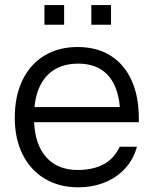

<svg xmlns="http://www.w3.org/2000/svg" viewBox="-20 -746 624 780"><path d="M160.5 -725.5H240.5V-645.5H160.5ZM351 -725.5H431V-645.5H351ZM118.5 -249.5Q123 -156.5 169 -106Q215 -55.5 295.5 -55.5Q356.5 -55.5 399.5 -77.8Q442.5 -100 466.5 -150H536.5Q521.5 -97 486.8 -60Q452 -23 403.2 -4Q354.5 15 298.5 15Q220.5 15 162 -20Q103.5 -55 71.8 -118.8Q40 -182.5 40 -267.5Q40 -355 71.2 -420Q102.5 -485 160.2 -520Q218 -555 295.5 -555Q373 -555 428.8 -520.2Q484.5 -485.5 514.2 -420.2Q544 -355 544 -265V-249.5ZM120 -311H467Q459 -398.5 416 -443Q373 -487.5 297.5 -487.5Q220 -487.5 174.2 -442Q128.5 -396.5 120 -311Z"/></svg>

Font: CCSD_manrope
Style: Regular
Weight: 400
Designer: Mikhail Sharanda
Foundry: Mikhail Sharanda
Version: Version 4.503